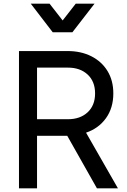

<svg xmlns="http://www.w3.org/2000/svg" viewBox="-20 -1022 688 1042"><path d="M83 0V-745H346Q420 -745 476 -716.5Q532 -688 563.5 -636.5Q595 -585 595 -515Q595 -436 555 -380.5Q515 -325 447 -302L620 0H506L345 -285H181V0ZM181 -375H349Q415 -375 455.5 -412.5Q496 -450 496 -515Q496 -580 455.5 -617.5Q415 -655 349 -655H181ZM266 -847 147 -1002H249L320 -911L391 -1002H493L373 -847Z"/></svg>

Font: Pitagon Sans Text Medium
Style: Regular
Weight: 500
Designer: Travis Tran
Foundry: Pitagon
Version: Version 1.000; ttfautohint (v1.8.4.7-5d5b);gftools[0.9.26]